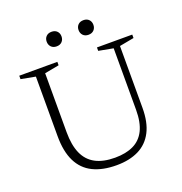

<svg xmlns="http://www.w3.org/2000/svg" viewBox="-151 -992 1071 1132"><g transform="rotate(-20 384.0 -425.5)"><path d="M607.5 -258V-644L516.5 -661V-682.5H738V-661L647 -644V-256.5Q647 -165 616.2 -106Q585.5 -47 527.8 -18.5Q470 10 389.5 10Q301.5 10 241.2 -19.8Q181 -49.5 150.2 -111.8Q119.5 -174 119.5 -270.5V-644L29 -661V-682.5H268V-661L177.5 -644V-274Q177.5 -193 201 -140Q224.5 -87 273 -61Q321.5 -35 395.5 -35Q464 -35 511.2 -57.8Q558.5 -80.5 583 -129.8Q607.5 -179 607.5 -258ZM296 -769.5Q274.5 -769.5 262 -782.5Q249.5 -795.5 249.5 -815.5Q249.5 -835.5 262 -848.2Q274.5 -861 296 -861Q317.5 -861 330 -848.2Q342.5 -835.5 342.5 -815.5Q342.5 -795.5 330 -782.5Q317.5 -769.5 296 -769.5ZM496 -769.5Q474.5 -769.5 462 -782.5Q449.5 -795.5 449.5 -815.5Q449.5 -835.5 462 -848.2Q474.5 -861 496 -861Q517.5 -861 530 -848.2Q542.5 -835.5 542.5 -815.5Q542.5 -795.5 530 -782.5Q517.5 -769.5 496 -769.5Z"/></g></svg>

Font: Newsreader Light
Style: Regular
Weight: 300
Designer: Hugues Gentile
Foundry: Production Type
Version: Version 1.003